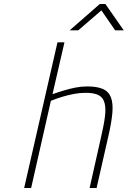

<svg xmlns="http://www.w3.org/2000/svg" viewBox="-20 -942 640 962"><path d="M101 0 268 -730H303L243 -470Q271 -480 301 -489Q327 -497 357 -503Q387 -509 416 -509Q467 -509 496 -496Q525 -483 536 -453.5Q547 -424 543 -376.5Q539 -329 523 -260L464 0H429L487 -258Q501 -318 506 -359.5Q511 -401 503.5 -427.5Q496 -454 473.5 -465.5Q451 -477 409 -477Q379 -477 348.5 -471Q318 -465 292 -457Q262 -448 235 -437L136 0ZM480 -922H508L600 -790H557L488 -890L372 -790H329Z"/></svg>

Font: Panefresco 1wt
Style: Italic
Weight: 250
Version: Version 1.000